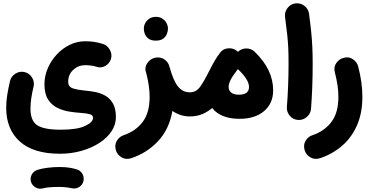

<svg xmlns="http://www.w3.org/2000/svg" viewBox="-20 -664 2275 1181"><path d="M18.1 -0.5Q18.1 -39.6 24.2 -78.1Q30.3 -116.7 41.5 -165.5Q48.8 -194.8 75.2 -211.2Q101.6 -227.5 130.9 -220.7Q160.2 -213.9 176.8 -187.5Q193.4 -161.1 186.5 -131.3Q177.2 -92.8 172.4 -59.8Q167.5 -26.9 167.5 5.4Q167.5 79.1 209 106.4Q250.5 133.8 352.5 133.8Q454.6 133.8 503.4 110.8Q552.2 87.9 552.2 61Q552.2 43.9 532 38.3Q511.7 32.7 480.5 30.8Q448.2 28.8 409.2 22.9Q370.1 17.1 334.5 0.2Q298.8 -16.6 276.1 -51.3Q253.4 -85.9 253.4 -145.5Q253.4 -196.3 273.7 -243.7Q293.9 -291 328.9 -328.6Q363.8 -366.2 408.9 -388.2Q454.1 -410.2 503.9 -410.2Q535.6 -410.2 560.3 -406.2Q585 -402.3 613.3 -393.6Q641.1 -384.8 656 -357.2Q670.9 -329.6 662.6 -301.8Q654.3 -273.9 628.2 -258.8Q602.1 -243.7 574.7 -252.9Q559.1 -258.3 539.8 -260.7Q520.5 -263.2 504.9 -263.2Q461.9 -263.2 430.7 -234.6Q399.4 -206.1 399.4 -161.1Q399.4 -129.4 429.4 -120.1Q459.5 -110.8 502 -106.9Q533.2 -104.5 566.4 -97.9Q599.6 -91.3 628.4 -75Q657.2 -58.6 675 -27.1Q692.9 4.4 692.9 56.6Q692.9 103.5 665.5 144.3Q638.2 185.1 590.3 215.8Q542.5 246.6 480.2 264.2Q418 281.7 348.6 281.7Q185.5 281.7 101.8 206.3Q18.1 130.9 18.1 -0.5ZM170.4 453.6Q164.1 430.7 175.5 409.4Q187 388.2 210.9 380.4Q238.3 372.1 274.4 367.7Q310.5 363.3 346.2 363.3Q383.3 363.3 412.8 368.4Q442.4 373.5 462.9 381.8Q486.8 395.5 493.2 421.6Q499.5 447.8 484.9 469.2Q472.7 486.3 455.3 491.9Q438 497.6 419.4 493.7Q405.3 490.2 385 488Q364.7 485.8 346.2 485.8Q313.5 485.8 286.9 487.8Q260.3 489.7 243.7 494.6Q220.7 501 199 488.8Q177.2 476.6 170.4 453.6Z M877.9 -219.2Q867.7 -248 885.5 -274.9Q903.3 -301.8 933.1 -308.6Q941.4 -310.5 950.2 -310.5Q977.1 -311 996.8 -294.4Q1016.6 -277.8 1021.5 -255.9Q1022 -254.9 1022.5 -253.4Q1045.9 -167.5 1075 -131.8Q1104 -96.2 1147.5 -96.2H1147.9Q1178.7 -96.2 1200.2 -74.5Q1221.7 -52.7 1221.7 -22Q1221.7 8.3 1200.2 30.3Q1178.7 52.2 1147.9 52.2H1147.5Q1118.2 52.2 1091.3 43.5Q1064.5 34.7 1040.5 18.6Q1020.5 131.3 952.4 204.1Q884.3 276.9 787.6 309.1Q754.4 319.8 727.8 303.7Q701.2 287.6 692.9 260.7Q683.1 226.1 699.2 200.9Q715.3 175.8 739.7 168Q814.9 142.6 857.7 85.9Q900.4 29.3 900.4 -68.4Q900.4 -132.8 879.9 -213.4Q878.9 -216.3 877.9 -219.2ZM864.7 -488.3Q864.7 -516.1 885.3 -538.3Q905.8 -560.5 937.5 -560.5Q960.4 -560.5 976.3 -550.8Q992.2 -541 1001.5 -526.9Q1013.2 -507.3 1013.2 -488.3Q1013.2 -473.6 1006.8 -456.3Q1000.5 -439 984.1 -426.5Q967.8 -414.1 938.5 -414.1Q908.2 -414.1 892.6 -426.8Q877 -439.5 870.6 -456.1Q864.7 -472.2 864.7 -488.3Z M1073.7 -22Q1073.7 -52.7 1095.7 -74.5Q1117.7 -96.2 1147.9 -96.2Q1186.5 -96.2 1210.9 -130.1Q1235.4 -164.1 1265.6 -225.1Q1282.2 -258.3 1299.3 -288.1Q1316.4 -317.9 1334.5 -340.3L1335.9 -342.3Q1350.6 -360.4 1373.3 -365.2Q1396 -370.1 1417 -362.3Q1429.2 -357.9 1439 -349.6Q1441.4 -347.7 1443.4 -345.2Q1464.8 -365.7 1494.6 -366Q1524.4 -366.2 1546.4 -345.7Q1660.2 -236.3 1660.2 -108.4Q1660.2 -27.8 1604.2 19.5Q1548.3 66.9 1453.1 66.9Q1394.5 66.9 1352.1 49.6Q1309.6 32.2 1285.2 0.5Q1258.3 23.4 1224.4 37.8Q1190.4 52.2 1147.9 52.2Q1117.7 52.2 1095.7 30.3Q1073.7 8.3 1073.7 -22ZM1386.2 -129.4Q1386.2 -107.4 1402.3 -94.5Q1418.5 -81.5 1449.2 -81.5Q1511.7 -81.5 1511.7 -128.9Q1511.7 -173.8 1443.8 -238.3L1443.4 -238.8Q1439.9 -234.4 1436.5 -230Q1429.2 -220.7 1423.3 -211.9Q1412.1 -196.8 1403.3 -181.6Q1386.2 -151.4 1386.2 -129.4Z M1733.4 -559.6Q1729.5 -589.8 1748.3 -614.5Q1767.1 -639.2 1797.4 -643.1Q1827.6 -647 1852.3 -628.2Q1877 -609.4 1880.9 -579.1Q1889.6 -514.2 1894.5 -464.8Q1899.4 -415.5 1901.4 -369.4Q1903.3 -323.2 1903.3 -267.6Q1903.3 -196.8 1900.6 -125.7Q1897.9 -54.7 1893.1 5.4Q1890.6 35.6 1866.7 55.9Q1842.8 76.2 1812.5 73.7Q1781.7 71.3 1762 47.4Q1742.2 23.4 1744.6 -6.3Q1749.5 -66.9 1752.2 -137Q1754.9 -207 1754.9 -274.9Q1754.9 -325.2 1753.2 -365.2Q1751.5 -405.3 1746.8 -450.2Q1742.2 -495.1 1733.4 -559.6Z M2085.9 -305.7Q2121.6 -318.8 2149.2 -300.5Q2176.8 -282.2 2183.1 -254.9Q2209 -157.2 2209 -68.4Q2209 31.7 2175.8 107.2Q2142.6 182.6 2083.7 233.2Q2024.9 283.7 1948.7 309.1Q1915.5 319.8 1888.9 303.7Q1862.3 287.6 1854 260.7Q1844.2 226.1 1860.4 200.9Q1876.5 175.8 1900.9 168Q1976.1 142.6 2018.8 85.9Q2061.5 29.3 2061.5 -68.4Q2061.5 -134.8 2040 -217.8Q2031.2 -251 2047.4 -274.4Q2063.5 -297.9 2085.9 -305.7Z"/></svg>

Font: Mikhak-FD ExtraBold
Style: Regular
Weight: 800
Designer: Amin Abedi
Version: Version 3.2